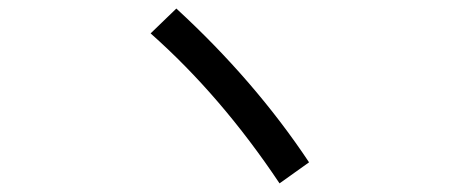

<svg xmlns="http://www.w3.org/2000/svg" viewBox="-20 -677 1040 445"><path d="M329.1 -599.6 388.7 -657.2Q570.3 -490.2 696.3 -300.8L627.9 -252Q492.2 -455.1 329.1 -599.6Z"/></svg>

Font: Gothic A1 Medium
Style: Regular
Weight: 500
Designer: HanYang I&C Co.,Ltd.
Foundry: HanYang I&C Co.,Ltd.
Version: Version 2.50